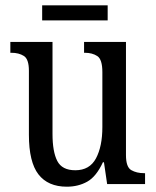

<svg xmlns="http://www.w3.org/2000/svg" viewBox="-20 -694 588 724"><path d="M232 10Q161 10 125 -36.5Q89 -83 89 -186V-427Q89 -471 70 -483Q51 -495 23 -495H19V-536H178V-189Q178 -122 196 -87Q214 -52 264 -52Q318 -52 342 -97Q366 -142 366 -215V-422Q366 -470 347 -482.5Q328 -495 300 -495H297V-536H455V-109Q455 -64 475 -52.5Q495 -41 523 -41H527V0H384L372 -82H368Q343 -28 309 -9Q275 10 232 10ZM139 -617V-674H386V-617Z"/></svg>

Font: Noto Serif Myanmar Cond
Style: Regular
Weight: 400
Width: 3
Designer: Ben Mitchell and the Monotype Design Team
Foundry: Monotype Imaging Inc.
Version: Version 2.106; ttfautohint (v1.8.4.7-5d5b)